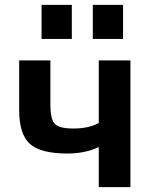

<svg xmlns="http://www.w3.org/2000/svg" viewBox="-20 -767 624 787"><path d="M360.4 -607.4V-747.1H484.4V-607.4ZM150.4 -607.4V-747.1H274.4V-607.4ZM384.8 -164.1Q328.1 -137.7 256.8 -137.7Q146.5 -137.7 102.5 -177.2Q58.6 -216.8 58.6 -315.4V-519.5H186.5V-340.8Q186.5 -277.3 205.1 -258.8Q223.6 -240.2 280.3 -240.2Q343.8 -240.2 384.8 -262.7V-519.5H514.6V0H384.8Z"/></svg>

Font: Mgen+ 1c bold
Style: Bold
Weight: 700
Designer: [Source Han Sans]
Ryoko NISHIZUKA  (kana & ideographs); Paul D. Hunt (Latin, Greek & Cyrillic); Wenlong ZHANG  (bopomofo
Version: Version 1.059.20150602